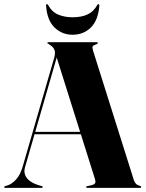

<svg xmlns="http://www.w3.org/2000/svg" viewBox="-29 -903 700 923"><path d="M134 -269H382.5L384.5 -257.5H131.5ZM176.5 -4Q176.5 -2.5 175.2 -1.2Q174 0 171.5 0H-4Q-6.5 0 -7.8 -1.2Q-9 -2.5 -9 -4Q-9 -6 -7 -7Q-5 -8 -3.5 -8.5L11 -13Q29.5 -20 48.8 -40.8Q68 -61.5 80 -102L231.5 -625Q238.5 -649 232.5 -663.5Q226.5 -678 212 -686.5Q205 -692 201.8 -693.2Q198.5 -694.5 198.5 -696Q198.5 -698.5 199.8 -699.2Q201 -700 204 -700H436Q438.5 -700 440 -699.2Q441.5 -698.5 441.5 -696Q441.5 -694.5 438.5 -692.5Q435.5 -690.5 428 -687.5Q418.5 -685 416.2 -679.5Q414 -674 418.5 -659L615 -35.5Q619 -24.5 626 -18.2Q633 -12 643 -10Q646.5 -8.5 648.2 -7.2Q650 -6 650 -4Q650 -2.5 648.5 -1.2Q647 0 644 0H390.5Q388 0 386.5 -1.2Q385 -2.5 385 -4Q385 -6 386.8 -6.8Q388.5 -7.5 392 -8.5L412.5 -13Q426 -17 428.8 -23.8Q431.5 -30.5 427 -44L241.5 -633L255.5 -667.5L91.5 -100Q85 -77.5 92.2 -60.5Q99.5 -43.5 116.8 -31.5Q134 -19.5 157.5 -12.5L171 -8.5Q174 -8 175.2 -7Q176.5 -6 176.5 -4ZM320 -820Q363.5 -820 392.2 -833.8Q421 -847.5 438.5 -878.5Q439.5 -881 440.8 -882Q442 -883 443.5 -883Q446 -883 447.5 -881Q449 -879 448.5 -875.5Q443 -805.5 407.8 -770.8Q372.5 -736 320 -736Q269 -736 233.2 -770.8Q197.5 -805.5 192.5 -875.5Q192 -879 193.2 -881Q194.5 -883 197 -883Q198.5 -883 200 -882Q201.5 -881 202.5 -878.5Q221 -845 251.5 -832.5Q282 -820 320 -820Z"/></svg>

Font: Fraunces 120pt
Style: Bold
Weight: 700
Version: Version 1.000;[b76b70a41]